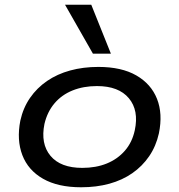

<svg xmlns="http://www.w3.org/2000/svg" viewBox="-20 -783 758 812"><path d="M323 9Q225 9 162 -27Q99 -63 74.5 -127Q50 -191 66 -273Q78 -327 107 -369Q136 -411 179 -440.5Q222 -470 277 -485Q332 -500 396 -500Q494 -500 556.5 -464Q619 -428 644 -365Q669 -302 652 -219Q640 -165 611 -122.5Q582 -80 539.5 -50.5Q497 -21 442.5 -6Q388 9 323 9ZM328 -73Q386 -73 431.5 -91.5Q477 -110 508 -145.5Q539 -181 550 -232Q568 -316 525 -367.5Q482 -419 390 -419Q333 -419 287 -400.5Q241 -382 210.5 -346Q180 -310 168 -259Q151 -175 193.5 -124Q236 -73 328 -73ZM373 -556 255 -763H366L449 -556Z"/></svg>

Font: Nunito Sans 10pt Expanded Medium
Style: Italic
Weight: 500
Width: 7
Italic angle: -9°
Designer: Vernon Adams
Foundry: Vernon Adams
Version: Version 3.101;gftools[0.9.27]